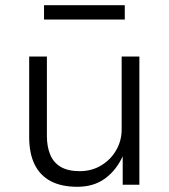

<svg xmlns="http://www.w3.org/2000/svg" viewBox="-20 -709 649 737"><path d="M277 8Q216 8 175 -13.5Q134 -35 113 -77.5Q92 -120 92 -183V-492H160V-187Q160 -147 172.5 -116Q185 -85 213 -68.5Q241 -52 286 -52Q332 -52 368.5 -74Q405 -96 426 -132.5Q447 -169 447 -212V-492H515V0H451V-111H452Q427 -56 383.5 -24Q340 8 277 8ZM149 -634V-689H459V-634Z"/></svg>

Font: Nunito Sans 8pt Light
Style: Regular
Weight: 300
Version: Version 3.101;gftools[0.9.27]